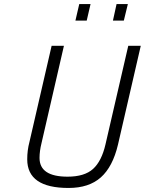

<svg xmlns="http://www.w3.org/2000/svg" viewBox="-20 -922 718 952"><path d="M354 -820H410L429 -902H373ZM540 -820H594L614 -902H558ZM176 -139C176 -161.7 179.3 -186.3 186 -213L297 -695H236L126 -218C118.7 -190.7 115 -162 115 -132C115 -37.3 183.3 10 320 10C387.3 10 440.7 -7.5 480 -42.5C519.3 -77.5 547.7 -131.7 565 -205L678 -695H616L503 -206C490.3 -150.7 469.8 -110.2 441.5 -84.5C413.2 -58.8 371 -46 315 -46C222.3 -46 176 -77 176 -139Z"/></svg>

Font: Titillium Web
Style: Light Italic
Weight: 300
Italic angle: -13°
Version: Version 1.001;PS 57.000;hotconv 1.0.70;makeotf.lib2.5.55311